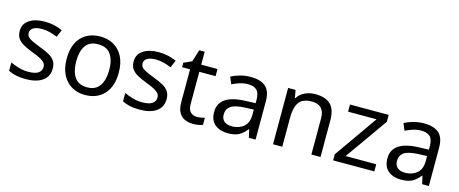

<svg xmlns="http://www.w3.org/2000/svg" viewBox="-41 -1207 4215 1765"><g transform="rotate(15 2067.0 -324.5)"><path d="M434 -148Q434 -70 376 -30Q318 10 220 10Q164 10 123.5 1Q83 -8 52 -24V-104Q84 -88 129.5 -74.5Q175 -61 222 -61Q289 -61 319 -82.5Q349 -104 349 -140Q349 -160 338 -176Q327 -192 298.5 -208Q270 -224 217 -244Q165 -264 128 -284Q91 -304 71 -332Q51 -360 51 -404Q51 -472 106.5 -509Q162 -546 252 -546Q301 -546 343.5 -536.5Q386 -527 423 -510L393 -440Q359 -454 322 -464Q285 -474 246 -474Q192 -474 163.5 -456.5Q135 -439 135 -409Q135 -387 148 -371.5Q161 -356 191.5 -341.5Q222 -327 273 -307Q324 -288 360 -268Q396 -248 415 -219.5Q434 -191 434 -148Z M1030 -269Q1030 -136 962.5 -63Q895 10 780 10Q709 10 653.5 -22.5Q598 -55 566 -117.5Q534 -180 534 -269Q534 -402 601 -474Q668 -546 783 -546Q856 -546 911.5 -513.5Q967 -481 998.5 -419.5Q1030 -358 1030 -269ZM625 -269Q625 -174 662.5 -118.5Q700 -63 782 -63Q863 -63 901 -118.5Q939 -174 939 -269Q939 -364 901 -418Q863 -472 781 -472Q699 -472 662 -418Q625 -364 625 -269Z M1518 -148Q1518 -70 1460 -30Q1402 10 1304 10Q1248 10 1207.5 1Q1167 -8 1136 -24V-104Q1168 -88 1213.5 -74.5Q1259 -61 1306 -61Q1373 -61 1403 -82.5Q1433 -104 1433 -140Q1433 -160 1422 -176Q1411 -192 1382.5 -208Q1354 -224 1301 -244Q1249 -264 1212 -284Q1175 -304 1155 -332Q1135 -360 1135 -404Q1135 -472 1190.5 -509Q1246 -546 1336 -546Q1385 -546 1427.5 -536.5Q1470 -527 1507 -510L1477 -440Q1443 -454 1406 -464Q1369 -474 1330 -474Q1276 -474 1247.5 -456.5Q1219 -439 1219 -409Q1219 -387 1232 -371.5Q1245 -356 1275.5 -341.5Q1306 -327 1357 -307Q1408 -288 1444 -268Q1480 -248 1499 -219.5Q1518 -191 1518 -148Z M1827 -62Q1847 -62 1868 -65.5Q1889 -69 1902 -73V-6Q1888 1 1862 5.5Q1836 10 1812 10Q1770 10 1734.5 -4.5Q1699 -19 1677 -55Q1655 -91 1655 -156V-468H1579V-510L1656 -545L1691 -659H1743V-536H1898V-468H1743V-158Q1743 -109 1766.5 -85.5Q1790 -62 1827 -62Z M2212 -545Q2310 -545 2357 -502Q2404 -459 2404 -365V0H2340L2323 -76H2319Q2284 -32 2245.5 -11Q2207 10 2139 10Q2066 10 2018 -28.5Q1970 -67 1970 -149Q1970 -229 2033 -272.5Q2096 -316 2227 -320L2318 -323V-355Q2318 -422 2289 -448Q2260 -474 2207 -474Q2165 -474 2127 -461.5Q2089 -449 2056 -433L2029 -499Q2064 -518 2112 -531.5Q2160 -545 2212 -545ZM2238 -259Q2138 -255 2099.5 -227Q2061 -199 2061 -148Q2061 -103 2088.5 -82Q2116 -61 2159 -61Q2227 -61 2272 -98.5Q2317 -136 2317 -214V-262Z M2828 -546Q2924 -546 2973 -499.5Q3022 -453 3022 -349V0H2935V-343Q2935 -472 2815 -472Q2726 -472 2692 -422Q2658 -372 2658 -278V0H2570V-536H2641L2654 -463H2659Q2685 -505 2731 -525.5Q2777 -546 2828 -546Z M3534 0H3142V-58L3430 -468H3159V-536H3527V-470L3243 -68H3534Z M3861 -545Q3959 -545 4006 -502Q4053 -459 4053 -365V0H3989L3972 -76H3968Q3933 -32 3894.5 -11Q3856 10 3788 10Q3715 10 3667 -28.5Q3619 -67 3619 -149Q3619 -229 3682 -272.5Q3745 -316 3876 -320L3967 -323V-355Q3967 -422 3938 -448Q3909 -474 3856 -474Q3814 -474 3776 -461.5Q3738 -449 3705 -433L3678 -499Q3713 -518 3761 -531.5Q3809 -545 3861 -545ZM3887 -259Q3787 -255 3748.5 -227Q3710 -199 3710 -148Q3710 -103 3737.5 -82Q3765 -61 3808 -61Q3876 -61 3921 -98.5Q3966 -136 3966 -214V-262Z"/></g></svg>

Font: Noto Sans Kaithi
Style: Regular
Weight: 400
Designer: Monotype Design Team
Foundry: Monotype Imaging Inc.
Version: Version 2.005; ttfautohint (v1.8.4.7-5d5b)